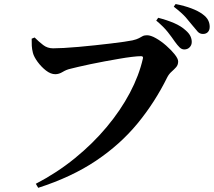

<svg xmlns="http://www.w3.org/2000/svg" viewBox="-20 -860 1040 933"><path d="M829.7 -657.5Q815.9 -678 795.4 -704.1Q774.8 -730.2 739.2 -760L748.8 -773.6Q791.2 -762.7 825.6 -748Q859.9 -733.3 882.8 -712.1Q899.1 -697.8 905.4 -684Q911.8 -670.3 911.8 -656Q911.8 -640.9 901.6 -630.3Q891.5 -619.7 875.2 -619.7Q863.1 -619.7 852.7 -629.8Q842.3 -640 829.7 -657.5ZM916 -735.5Q902.4 -753 883.2 -775Q864 -797 824.4 -827.5L833.3 -840.4Q876.2 -832 909.5 -819.5Q942.8 -807 963.7 -791.6Q983.2 -777.7 991.1 -762.4Q999 -747 999 -729.8Q999 -714 990.4 -704.5Q981.7 -695 966.2 -695Q951.2 -695 941.1 -705.7Q931.1 -716.5 916 -735.5ZM238 -625.2Q258 -625.2 290.3 -626.9Q322.5 -628.7 361.6 -632.1Q400.7 -635.5 441 -639.9Q481.4 -644.3 518.2 -648.6Q554.9 -652.9 582.8 -657Q610.7 -661.1 623.9 -663.9Q644.8 -668.8 655 -674.4Q665.1 -680 673.2 -684.4Q681.2 -688.7 694.5 -688.7Q712.3 -688.7 737.6 -674.4Q762.9 -660.1 787.5 -638.5Q812.1 -616.9 828.9 -595.8Q845.7 -574.7 845.7 -561.3Q845.7 -544.6 835.8 -533.4Q825.8 -522.3 813.6 -511.5Q801.3 -500.8 792.8 -484.5Q732.9 -362.9 648.6 -260.4Q564.3 -157.8 446.2 -78.7Q328.1 0.5 165.7 52.7L154 33.1Q256.7 -20.2 343.6 -90.9Q430.6 -161.6 498.3 -242.6Q566 -323.5 610.9 -408.4Q655.8 -493.3 674.3 -575.3Q676.1 -582 673.4 -584.5Q670.7 -587 665.4 -587Q648.6 -587 620.8 -583.6Q593.1 -580.3 558.8 -574.3Q524.5 -568.4 488.6 -561.8Q452.7 -555.2 419.7 -548.2Q386.7 -541.2 360.4 -535.1Q334.1 -529.1 320.1 -525.3Q302.5 -521.3 284.4 -510.4Q266.4 -499.4 248.7 -499.4Q226.5 -499.4 203.4 -517.3Q180.4 -535.3 162.7 -559.5Q145.1 -583.7 140.1 -602.5Q135.3 -621.4 134.5 -636.9Q133.7 -652.4 133.9 -672L148.3 -677.8Q169 -657.1 189.8 -641.2Q210.5 -625.2 238 -625.2Z"/></svg>

Font: Noto Serif JP
Style: Regular
Weight: 200
Designer: Ryoko NISHIZUKA 西塚涼子 (kana & ideographs); Frank Grießhammer (Latin, Greek & Cyrillic); Wenlong ZHANG 张文龙 (bopomofo); San
Foundry: Adobe
Version: Version 2.001;hotconv 1.1.0;makeotfexe 2.6.0